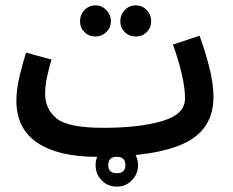

<svg xmlns="http://www.w3.org/2000/svg" viewBox="-20 -563 867 715"><path d="M340 21Q562 21 668.5 -30.5Q775 -82 775 -202Q775 -252 758.5 -316Q742 -380 723 -430L624 -397Q644 -342 656.5 -289Q669 -236 669 -196Q669 -137 583.5 -112Q498 -87 366 -87ZM341 21 386 -10 366 -87Q232 -87 190 -122.5Q148 -158 148 -213Q148 -245 156 -280.5Q164 -316 172 -341L77 -367Q65 -330 53 -280Q41 -230 41 -189Q41 -84 119 -31.5Q197 21 341 21ZM486 -427Q510 -427 526.5 -443.5Q543 -460 543 -484Q543 -508 526.5 -525.5Q510 -543 486 -543Q461 -543 444.5 -525.5Q428 -508 428 -484Q428 -460 444.5 -443.5Q461 -427 486 -427ZM336 -427Q359 -427 376 -443.5Q393 -460 393 -484Q393 -508 376 -525.5Q359 -543 336 -543Q311 -543 294.5 -525.5Q278 -508 278 -484Q278 -460 294.5 -443.5Q311 -427 336 -427ZM415 132Q448 132 471 108.5Q494 85 494 52Q494 19 471 -4.5Q448 -28 415 -28Q381 -28 358.5 -4.5Q336 19 336 52Q336 85 358.5 108.5Q381 132 415 132ZM415 82Q383 82 383 52Q383 21 415 21Q447 21 447 52Q447 82 415 82Z"/></svg>

Font: Noto Sans Arabic UI ExtraCondensed Semi
Style: Regular
Weight: 600
Width: 3
Designer: Nadine Chahine - Monotype Design Team
Foundry: Monotype Imaging Inc.
Version: Version 1.900